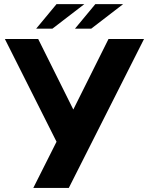

<svg xmlns="http://www.w3.org/2000/svg" viewBox="-20 -920 740 940"><path d="M316.9 0H143.1L256.8 -226.1L3.9 -729H167L338.9 -383.8L511.2 -729H685.1ZM583 -899.9 426.8 -779.8H347.2L446.8 -899.9ZM393.1 -899.9 236.8 -779.8H157.2L256.8 -899.9Z"/></svg>

Font: Miedinger*
Style: Bold
Weight: 700
Version: Version 001.000